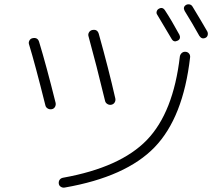

<svg xmlns="http://www.w3.org/2000/svg" viewBox="-20 -843 1040 895"><path d="M282.2 31.2Q272.5 33.2 263.7 27.8Q254.9 22.5 253.9 12.2Q252.9 2 258.3 -5.4Q263.7 -12.7 274.4 -14.6Q541 -62.5 664.6 -190.4Q788.1 -318.4 818.4 -580.1Q820.3 -589.8 827.6 -596.2Q835 -602.5 845.2 -601.6Q855.5 -600.6 861.3 -593.3Q867.2 -585.9 866.2 -576.2Q834 -294.9 700.7 -156.7Q567.4 -18.6 282.2 31.2ZM719.7 -801.8Q737.3 -812.5 749 -794.9Q779.3 -749 816.4 -680.7Q820.3 -672.9 818.4 -665Q816.4 -657.2 807.6 -653.3Q790 -644.5 780.3 -661.1Q752.9 -708 712.9 -774.4Q708 -781.2 710.4 -789.6Q712.9 -797.9 719.7 -801.8ZM847.7 -820.3Q855.5 -824.2 864.3 -822.3Q873 -820.3 877.9 -811.5Q918.9 -744.1 946.3 -696.3Q950.2 -688.5 948.2 -679.7Q946.3 -670.9 938.5 -667Q920.9 -658.2 909.2 -675.8Q876 -735.4 840.8 -792Q831.1 -810.5 847.7 -820.3ZM191.4 -352.5Q142.6 -547.9 115.2 -636.7Q112.3 -645.5 117.2 -654.3Q122.1 -663.1 131.8 -665Q155.3 -669.9 162.1 -648.4Q196.3 -536.1 239.3 -363.3Q241.2 -353.5 236.3 -344.7Q231.4 -335.9 221.2 -334Q210.9 -332 202.1 -337.4Q193.4 -342.8 191.4 -352.5ZM410.2 -703.1Q433.6 -708 440.4 -685.5Q486.3 -521.5 517.6 -383.8Q519.5 -374 514.6 -365.7Q509.8 -357.4 500 -355Q490.2 -352.5 481 -357.9Q471.7 -363.3 469.7 -373Q428.7 -543 392.6 -673.8Q389.6 -683.6 395 -692.4Q400.4 -701.2 410.2 -703.1Z"/></svg>

Font: Rounded Mgen+ 1m light
Style: Regular
Weight: 200
Designer: [Source Han Sans]
Ryoko NISHIZUKA  (kana & ideographs); Paul D. Hunt (Latin, Greek & Cyrillic); Wenlong ZHANG  (bopomofo
Version: Version 1.059.20150602